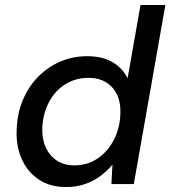

<svg xmlns="http://www.w3.org/2000/svg" viewBox="-20 -740 685 772"><path d="M245 12Q181 12 135.5 -18.5Q90 -49 67 -101.5Q44 -154 47 -218Q49 -283 71.5 -337Q94 -391 132.5 -430.5Q171 -470 221.5 -492Q272 -514 330 -514Q393 -514 433.5 -489.5Q474 -465 493 -425L545 -720H645L518 0H428L432 -78Q413 -55 386.5 -34.5Q360 -14 325 -1Q290 12 245 12ZM279 -75Q331 -75 372 -102.5Q413 -130 437.5 -177Q462 -224 464 -282Q466 -326 451 -358.5Q436 -391 406.5 -409Q377 -427 336 -427Q284 -427 243 -401.5Q202 -376 177.5 -330.5Q153 -285 150 -227Q148 -183 163.5 -148.5Q179 -114 208.5 -94.5Q238 -75 279 -75Z"/></svg>

Font: DM Sans 16pt Medium
Style: Italic
Weight: 500
Italic angle: -10°
Version: Version 4.004;gftools[0.9.30]